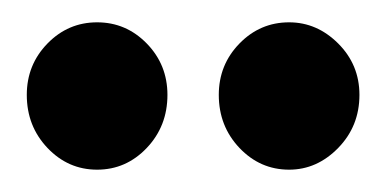

<svg xmlns="http://www.w3.org/2000/svg" viewBox="-20 -628 346 172"><path d="M67 -476Q41 -476 22.5 -495.5Q4 -515 4 -543Q4 -570 22.5 -589Q41 -608 67 -608Q93 -608 111.5 -589Q130 -570 130 -543Q130 -515 111.5 -495.5Q93 -476 67 -476ZM239 -476Q213 -476 194.5 -495.5Q176 -515 176 -543Q176 -570 194.5 -589Q213 -608 239 -608Q264 -608 283 -589Q302 -570 302 -543Q302 -515 283 -495.5Q264 -476 239 -476Z"/></svg>

Font: Alkalami
Style: Regular
Weight: 400
Designer: Becca Hirsbrunner Spalinger
Foundry: SIL International
Version: Version 2.000